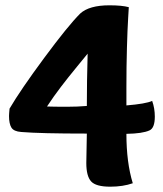

<svg xmlns="http://www.w3.org/2000/svg" viewBox="-20 -693 614 723"><path d="M157 -292Q179 -291 233 -291Q272 -291 307 -294Q307 -386 310 -491Q302 -481 269.5 -441.5Q237 -402 209.5 -366Q182 -330 157 -292ZM282 -642Q316 -673 392 -673Q439 -673 465 -666Q465 -663 462.5 -623.5Q460 -584 458 -513.5Q456 -443 456 -365V-296Q529 -302 553 -313Q563 -285 563 -254Q563 -211 543 -202Q517 -190 456 -189Q456 -81 480 -3Q443 10 395 10Q341 10 323 -10Q305 -30 305 -79Q305 -84 307 -190Q132 -190 60 -196Q32 -198 23 -212.5Q14 -227 14 -256Q14 -264 16 -284Q57 -354 146.5 -475Q236 -596 282 -642Z"/></svg>

Font: Overlock
Style: Black
Weight: 900
Designer: Dario Muhafara
Foundry: Dario Manuel Muhafara
Version: Version 1.001